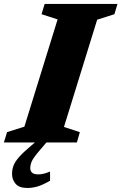

<svg xmlns="http://www.w3.org/2000/svg" viewBox="-47 -727 620 980"><path d="M107.5 131Q107.5 163 147.5 163Q162 163 175 160Q188 157 208.5 148.5V195.5Q171 217 144.5 224.8Q118 232.5 93 232.5Q51 232.5 32.8 211.2Q14.5 190 14.5 161Q14.5 138.5 21.8 118.8Q29 99 49.8 75.2Q70.5 51.5 111.5 17L131.5 0H-27L-11 -52.5L77.5 -80.5L247 -628L165 -654.5L181 -707H552.5L537 -654.5L449 -626.5L279.5 -79L360.5 -52.5L345.5 0H190L156 40Q122.5 79 115 97Q107.5 115 107.5 131Z"/></svg>

Font: Newsreader 6pt
Style: Bold Italic
Weight: 700
Italic angle: -17°
Designer: Hugues Gentile
Foundry: Production Type
Version: Version 1.003; ttfautohint (v1.8.3)